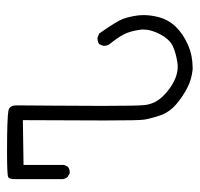

<svg xmlns="http://www.w3.org/2000/svg" viewBox="-31 -543 562 540"><g transform="rotate(-90 250.0 -273.0)"><path d="M56.2 -487.8 182.1 -489.7Q181.2 -358.9 181.2 -260.5Q181.2 -162.1 183.6 -147.9Q188 -124 196.8 -99.6Q206.1 -75.7 227.3 -57.9Q248.5 -40 272.2 -27.6Q295.9 -15.1 324.7 -12.2Q326.7 -12.2 329.1 -12.2Q363.3 -12.2 393.1 -24.9Q425.3 -39.1 445.6 -60.5Q465.8 -82 472.7 -111.3Q477.5 -131.3 477.5 -149.4Q477.5 -158.2 476.6 -166Q473.1 -191.4 466.6 -208.7Q460 -226.1 425.8 -274.9L414.1 -279.8Q413.1 -279.8 412.1 -279.8Q403.3 -279.8 396 -275.4L391.1 -263.7Q391.1 -262.7 391.1 -261.7Q391.1 -250.5 397.9 -243.2Q397.9 -243.2 397.9 -243.2Q414.1 -223.1 423.1 -206.1Q432.1 -189 436 -162.1Q437 -156.7 437 -152.1Q437 -147.5 436.3 -140.9Q435.5 -134.3 432.6 -125Q429.7 -115.7 424.8 -106Q409.7 -76.7 390.1 -67.9Q370.6 -59.1 344.7 -55.2Q338.4 -54.2 332 -54.2Q302.7 -54.2 271 -77.1Q258.8 -85.9 248.5 -96.7Q228 -118.2 224.6 -146.5Q222.2 -167.5 222.2 -265.6Q222.2 -317.9 222.9 -405.5Q223.6 -493.2 223.6 -499.8Q223.6 -506.3 223.6 -507.3Q223.6 -520.5 217.8 -525.9Q214.4 -529.3 209 -530.3Q188 -534.2 92.3 -534.2Q26.9 -534.2 21.5 -530.8Q16.1 -527.3 16.1 -510.3Q16.1 -508.3 16.1 -505.9V-377.9Q17.1 -369.6 22.5 -363.8L32.7 -357.9Q33.7 -357.9 34.7 -357.9Q44.9 -357.9 51.3 -363.3L56.2 -374Z"/></g></svg>

Font: Bakudai
Style: Light
Weight: 300
Version: Version 1.48